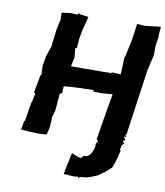

<svg xmlns="http://www.w3.org/2000/svg" viewBox="-99 -799 943 1097"><g transform="rotate(10 372.5 -250.0)"><path d="M438 85C429 97 431 89 426 101C417 99 409 97 401 94C395 94 382 85 370 82L351 169L344 208C379 205 386 215 427 208V218C432 211 433 214 442 205C434 207 434 212 445 206C476 208 510 193 539 180C560 164 581 152 610 123C625 92 629 63 642 16C635 19 639 13 635 14L639 4V-3L643 -13L654 -26L647 -32L644 -40L655 -42L653 -53L645 -59L660 -67L649 -77H658L712 -459L734 -554L733 -598L742 -662L741 -670L745 -718L654 -707L608 -710L602 -664L594 -611L574 -517L573 -512H570L566 -410L516 -413L506 -405L501 -408L450 -407H390L330 -406L334 -407L278 -406L289 -459L284 -514H293L297 -569L306 -618L327 -701L275 -708L269 -716L266 -704L219 -705L172 -698L173 -658L161 -604L154 -547L148 -497L128 -439L118 -382L120 -330L116 -324V-329L96 -224L104 -216L94 -169L91 -162L73 -54L69 -51L60 -1L112 3L158 5L209 2L220 -46L222 -92L221 -99L234 -142L242 -241L255 -246L257 -287L312 -291L372 -294L369 -293L431 -295L426 -286L483 -285L488 -286L540 -290L524 -198L495 -22L504 -11L496 0L494 5L495 19C488 54 472 89 438 85Z"/></g></svg>

Font: Asimov Print
Style: DIt
Weight: 250
Width: 0
Designer: Google
Version: Version 2.000980: 2014